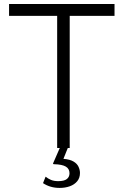

<svg xmlns="http://www.w3.org/2000/svg" viewBox="-20 -743 620 964"><path d="M25.5 -663.5V-723H555V-663.5H330V0H267V-663.5ZM381.5 125.5Q381.5 150.5 367.5 167.2Q353.5 184 330.5 192.2Q307.5 200.5 279.5 200.5Q255.5 200.5 234.8 194.5Q214 188.5 196 176.5L209 144Q220.5 153.5 235.5 160Q250.5 166.5 272.5 166.5Q302 166.5 315.5 156Q329 145.5 329 127Q329 104.5 310.5 93.5Q292 82.5 252 81.5Q247.5 81.5 246.8 80Q246 78.5 247 76L283 -6.5H323L298.5 54.5Q330.5 57 348.8 67.8Q367 78.5 374.2 94.2Q381.5 110 381.5 125.5Z"/></svg>

Font: Public Sans Thin ExtraLight
Style: Regular
Weight: 250
Version: Version 1.007